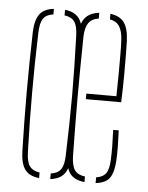

<svg xmlns="http://www.w3.org/2000/svg" viewBox="-47 -643 529 687"><g transform="rotate(5 217.0 -300.0)"><path d="M51 -85Q49.5 -138.5 48.8 -192.2Q48 -246 48 -299.5Q48 -353 48.8 -406.8Q49.5 -460.5 51 -514Q52.5 -557 67.8 -578.5Q83 -600 119 -604V-584Q93.5 -580.5 82.8 -565Q72 -549.5 71 -514Q69 -450.5 68.2 -399Q67.5 -347.5 67.5 -299.5Q67.5 -251.5 68.2 -200Q69 -148.5 71 -85Q72 -50 83.2 -34.8Q94.5 -19.5 119 -16V4Q83 0 67.8 -21.2Q52.5 -42.5 51 -85ZM159 4V-16Q184 -19.5 195 -34.8Q206 -50 207 -85Q209 -148.5 210 -200Q211 -251.5 211 -299.5Q211 -347.5 210 -399Q209 -450.5 207 -514Q206 -549.5 195.2 -565Q184.5 -580.5 159 -584V-604Q183 -601.5 197.5 -591Q212 -580.5 219 -561.8Q226 -543 227 -514Q228.5 -460.5 229.2 -406.8Q230 -353 230 -299.5Q230 -246 229.2 -192.2Q228.5 -138.5 227 -85Q226 -57 219 -38.2Q212 -19.5 197.5 -9.2Q183 1 159 4ZM213 -85Q212 -138.5 211.5 -192.2Q211 -246 211 -299.5Q211 -353 211.5 -406.8Q212 -460.5 213 -514Q214 -557 230 -578.2Q246 -599.5 282 -604V-583.5Q256.5 -579.5 245.2 -563Q234 -546.5 233 -514Q232 -450.5 231.5 -399.2Q231 -348 231 -300.2Q231 -252.5 231.5 -200.8Q232 -149 233 -85Q234 -50 245.2 -34.5Q256.5 -19 282 -16V4Q245 0 229.5 -21.2Q214 -42.5 213 -85ZM322 4V-16.5Q346.5 -20 357.2 -35.2Q368 -50.5 369 -85Q370 -107.5 369.8 -133.2Q369.5 -159 368 -191H388Q389.5 -159 389.8 -133Q390 -107 389 -85Q387 -42.5 373 -21.2Q359 0 322 4ZM261 -292V-312H369Q370 -356.5 370.2 -395.5Q370.5 -434.5 370.2 -464.8Q370 -495 369 -514Q367 -546.5 356.2 -563Q345.5 -579.5 322 -584V-604Q356 -599.5 371.5 -578.5Q387 -557.5 389 -514Q389.5 -496 390 -465Q390.5 -434 390.2 -390.5Q390 -347 388 -292Z"/></g></svg>

Font: Big Shoulders Stencil Thin
Style: Regular
Weight: 100
Designer: Patric King
Foundry: XO Type Co
Version: Version 2.001